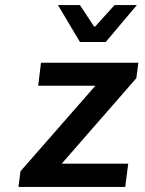

<svg xmlns="http://www.w3.org/2000/svg" viewBox="-20 -739 573 759"><path d="M53 0H475L487 -92H224L519 -430L527 -491H142L131 -400H357L61 -62ZM296 -573H398L521 -719H433L356 -634H352L296 -719H209Z"/></svg>

Font: Falling Sky
Style: ExtObl
Weight: 400
Designer: Paul D. Hunt
Foundry: Adobe Systems Incorporated
Version: Version 1.02